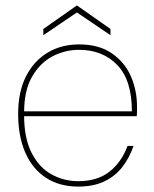

<svg xmlns="http://www.w3.org/2000/svg" viewBox="-20 -677 567 709"><path d="M269 12Q199 12 149 -21Q99 -54 73 -114.5Q47 -175 47 -256Q47 -338 76 -395Q105 -452 155.5 -482.5Q206 -513 272 -513Q345 -513 392.5 -480.5Q440 -448 463 -396Q486 -344 486 -282Q486 -272 486 -265Q486 -258 485 -248H58V-266H467Q467 -381 413 -437Q359 -493 272 -493Q220 -493 174 -469Q128 -445 98.5 -394Q69 -343 69 -261V-252Q69 -167 96.5 -113Q124 -59 169.5 -33.5Q215 -8 269 -8Q339 -8 383.5 -42.5Q428 -77 451 -138H473Q458 -94 431.5 -60Q405 -26 365 -7Q325 12 269 12ZM140 -547V-570L264 -657L388 -570V-547L264 -631Z"/></svg>

Font: DM Sans 18pt Thin
Style: Regular
Weight: 250
Designer: Colophon Foundry, Jonny Pinhorn
Foundry: Colophon Foundry
Version: Version 4.004;gftools[0.9.30]